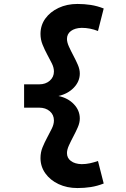

<svg xmlns="http://www.w3.org/2000/svg" viewBox="-20 -729 640 972"><path d="M372 223Q319 223 276.5 203Q234 183 209.5 148.5Q185 114 185 71Q185 42 195.5 16.5Q206 -9 219 -33Q232 -57 242.5 -78.5Q253 -100 253 -119Q253 -148 232 -166Q211 -184 178 -184H102V-302H178Q211 -302 232 -320.5Q253 -339 253 -367Q253 -387 242.5 -408Q232 -429 219 -453Q206 -477 195.5 -503Q185 -529 185 -557Q185 -601 209.5 -635Q234 -669 276.5 -689Q319 -709 372 -709Q407 -709 439.5 -704Q472 -699 505 -686L476 -572Q456 -580 435.5 -584Q415 -588 393 -588Q359 -587 339 -572Q319 -557 319 -532Q319 -515 329 -493Q339 -471 351.5 -447.5Q364 -424 374 -401Q384 -378 384 -357Q384 -317 354 -285.5Q324 -254 276 -243Q324 -233 354 -201.5Q384 -170 384 -129Q384 -108 374 -85Q364 -62 351.5 -38.5Q339 -15 329 7Q319 29 319 46Q319 71 339 86Q359 101 393 102Q415 102 435.5 97.5Q456 93 476 86L505 200Q472 213 439.5 218Q407 223 372 223Z"/></svg>

Font: Red Hat Mono VF Light
Style: Regular
Weight: 300
Monospace: yes
Designer: Pentagram, MCKL
Foundry: Pentagram, MCKL
Version: Version 1.023